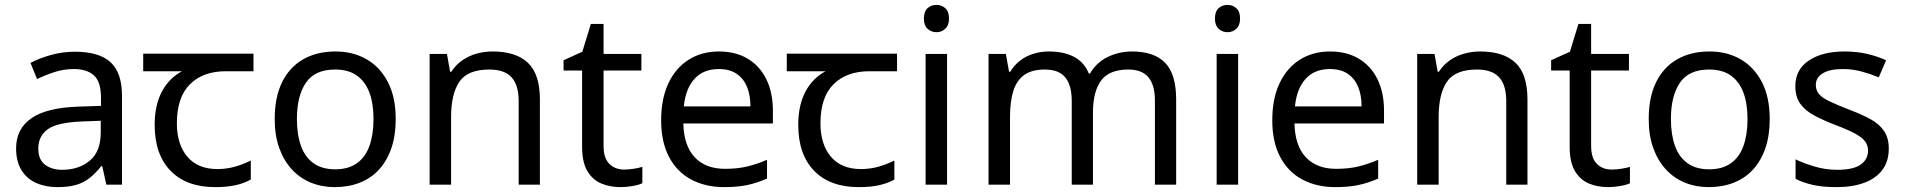

<svg xmlns="http://www.w3.org/2000/svg" viewBox="-20 -757 7807 787"><path d="M288 -545Q386 -545 433 -502Q480 -459 480 -365V0H416L399 -76H395Q372 -47 347.5 -27.5Q323 -8 291.5 1Q260 10 215 10Q167 10 128.5 -7Q90 -24 68 -59.5Q46 -95 46 -149Q46 -229 109 -272.5Q172 -316 303 -320L394 -323V-355Q394 -422 365 -448Q336 -474 283 -474Q241 -474 203 -461.5Q165 -449 132 -433L105 -499Q140 -518 188 -531.5Q236 -545 288 -545ZM314 -259Q214 -255 175.5 -227Q137 -199 137 -148Q137 -103 164.5 -82Q192 -61 235 -61Q303 -61 348 -98.5Q393 -136 393 -214V-262Z M862 10Q744 10 679 -57Q614 -124 614 -245Q614 -325 643 -380.5Q672 -436 726 -465H567V-537H1019V-465H906Q812 -465 758.5 -411.5Q705 -358 705 -252Q705 -165 748 -114.5Q791 -64 871 -64Q908 -64 942 -73.5Q976 -83 1008 -99V-21Q979 -5 944 2.5Q909 10 862 10Z M1602 -269Q1602 -202 1584.5 -150.5Q1567 -99 1534.5 -63Q1502 -27 1455.5 -8.5Q1409 10 1352 10Q1299 10 1254 -8.5Q1209 -27 1176 -63Q1143 -99 1124.5 -150.5Q1106 -202 1106 -269Q1106 -358 1136 -419.5Q1166 -481 1222 -513.5Q1278 -546 1355 -546Q1428 -546 1483.5 -513.5Q1539 -481 1570.5 -419.5Q1602 -358 1602 -269ZM1197 -269Q1197 -206 1213.5 -159.5Q1230 -113 1265 -88Q1300 -63 1354 -63Q1408 -63 1443 -88Q1478 -113 1494.5 -159.5Q1511 -206 1511 -269Q1511 -333 1494 -378Q1477 -423 1442.5 -447.5Q1408 -472 1353 -472Q1271 -472 1234 -418Q1197 -364 1197 -269Z M1999 -546Q2095 -546 2144 -499.5Q2193 -453 2193 -349V0H2106V-343Q2106 -408 2077 -440Q2048 -472 1986 -472Q1897 -472 1863 -422Q1829 -372 1829 -278V0H1741V-536H1812L1825 -463H1830Q1848 -491 1874.5 -509.5Q1901 -528 1933 -537Q1965 -546 1999 -546Z M2538 -62Q2558 -62 2579 -65.5Q2600 -69 2613 -73V-6Q2599 1 2573 5.5Q2547 10 2523 10Q2481 10 2445.5 -4.5Q2410 -19 2388 -55Q2366 -91 2366 -156V-468H2290V-510L2367 -545L2402 -659H2454V-536H2609V-468H2454V-158Q2454 -109 2477.5 -85.5Q2501 -62 2538 -62Z M2927 -546Q2996 -546 3045.5 -516Q3095 -486 3121.5 -431.5Q3148 -377 3148 -304V-251H2781Q2783 -160 2827.5 -112.5Q2872 -65 2952 -65Q3003 -65 3042.5 -74.5Q3082 -84 3124 -102V-25Q3083 -7 3043 1.5Q3003 10 2948 10Q2872 10 2813.5 -21Q2755 -52 2722.5 -113.5Q2690 -175 2690 -264Q2690 -352 2719.5 -415Q2749 -478 2802.5 -512Q2856 -546 2927 -546ZM2926 -474Q2863 -474 2826.5 -433.5Q2790 -393 2783 -321H3056Q3056 -367 3042 -401Q3028 -435 2999.5 -454.5Q2971 -474 2926 -474Z M3500 10Q3382 10 3317 -57Q3252 -124 3252 -245Q3252 -325 3281 -380.5Q3310 -436 3364 -465H3205V-537H3657V-465H3544Q3450 -465 3396.5 -411.5Q3343 -358 3343 -252Q3343 -165 3386 -114.5Q3429 -64 3509 -64Q3546 -64 3580 -73.5Q3614 -83 3646 -99V-21Q3617 -5 3582 2.5Q3547 10 3500 10Z M3862 -536V0H3774V-536ZM3819 -737Q3839 -737 3854.5 -723.5Q3870 -710 3870 -681Q3870 -653 3854.5 -639Q3839 -625 3819 -625Q3797 -625 3782 -639Q3767 -653 3767 -681Q3767 -710 3782 -723.5Q3797 -737 3819 -737Z M4620 -546Q4711 -546 4756 -499.5Q4801 -453 4801 -349V0H4714V-345Q4714 -408 4687.5 -440Q4661 -472 4605 -472Q4527 -472 4493.5 -427Q4460 -382 4460 -296V0H4373V-345Q4373 -387 4361 -415.5Q4349 -444 4325 -458Q4301 -472 4263 -472Q4209 -472 4178 -449.5Q4147 -427 4133.5 -384Q4120 -341 4120 -278V0H4032V-536H4103L4116 -463H4121Q4138 -491 4162.5 -509.5Q4187 -528 4217 -537Q4247 -546 4279 -546Q4341 -546 4382.5 -524Q4424 -502 4443 -456H4448Q4475 -502 4521.5 -524Q4568 -546 4620 -546Z M5055 -536V0H4967V-536ZM5012 -737Q5032 -737 5047.5 -723.5Q5063 -710 5063 -681Q5063 -653 5047.5 -639Q5032 -625 5012 -625Q4990 -625 4975 -639Q4960 -653 4960 -681Q4960 -710 4975 -723.5Q4990 -737 5012 -737Z M5432 -546Q5501 -546 5550.5 -516Q5600 -486 5626.5 -431.5Q5653 -377 5653 -304V-251H5286Q5288 -160 5332.5 -112.5Q5377 -65 5457 -65Q5508 -65 5547.5 -74.5Q5587 -84 5629 -102V-25Q5588 -7 5548 1.5Q5508 10 5453 10Q5377 10 5318.5 -21Q5260 -52 5227.5 -113.5Q5195 -175 5195 -264Q5195 -352 5224.5 -415Q5254 -478 5307.5 -512Q5361 -546 5432 -546ZM5431 -474Q5368 -474 5331.5 -433.5Q5295 -393 5288 -321H5561Q5561 -367 5547 -401Q5533 -435 5504.5 -454.5Q5476 -474 5431 -474Z M6047 -546Q6143 -546 6192 -499.5Q6241 -453 6241 -349V0H6154V-343Q6154 -408 6125 -440Q6096 -472 6034 -472Q5945 -472 5911 -422Q5877 -372 5877 -278V0H5789V-536H5860L5873 -463H5878Q5896 -491 5922.5 -509.5Q5949 -528 5981 -537Q6013 -546 6047 -546Z M6586 -62Q6606 -62 6627 -65.5Q6648 -69 6661 -73V-6Q6647 1 6621 5.5Q6595 10 6571 10Q6529 10 6493.5 -4.5Q6458 -19 6436 -55Q6414 -91 6414 -156V-468H6338V-510L6415 -545L6450 -659H6502V-536H6657V-468H6502V-158Q6502 -109 6525.5 -85.5Q6549 -62 6586 -62Z M7234 -269Q7234 -202 7216.5 -150.5Q7199 -99 7166.5 -63Q7134 -27 7087.5 -8.5Q7041 10 6984 10Q6931 10 6886 -8.5Q6841 -27 6808 -63Q6775 -99 6756.5 -150.5Q6738 -202 6738 -269Q6738 -358 6768 -419.5Q6798 -481 6854 -513.5Q6910 -546 6987 -546Q7060 -546 7115.5 -513.5Q7171 -481 7202.5 -419.5Q7234 -358 7234 -269ZM6829 -269Q6829 -206 6845.5 -159.5Q6862 -113 6897 -88Q6932 -63 6986 -63Q7040 -63 7075 -88Q7110 -113 7126.5 -159.5Q7143 -206 7143 -269Q7143 -333 7126 -378Q7109 -423 7074.5 -447.5Q7040 -472 6985 -472Q6903 -472 6866 -418Q6829 -364 6829 -269Z M7722 -148Q7722 -96 7696 -61Q7670 -26 7622 -8Q7574 10 7508 10Q7452 10 7411.5 1Q7371 -8 7340 -24V-104Q7372 -88 7417.5 -74.5Q7463 -61 7510 -61Q7577 -61 7607 -82.5Q7637 -104 7637 -140Q7637 -160 7626 -176Q7615 -192 7586.5 -208Q7558 -224 7505 -244Q7453 -264 7416 -284Q7379 -304 7359 -332Q7339 -360 7339 -404Q7339 -472 7394.5 -509Q7450 -546 7540 -546Q7589 -546 7631.5 -536.5Q7674 -527 7711 -510L7681 -440Q7647 -454 7610 -464Q7573 -474 7534 -474Q7480 -474 7451.5 -456.5Q7423 -439 7423 -409Q7423 -387 7436 -371.5Q7449 -356 7479.5 -341.5Q7510 -327 7561 -307Q7612 -288 7648 -268Q7684 -248 7703 -219.5Q7722 -191 7722 -148Z"/></svg>

Font: ugurmukhi15
Style: Book
Weight: 400
Designer: Jelle Bosma - Monotype Design Team
Foundry: Monotype Imaging Inc.
Version: Version 2.003